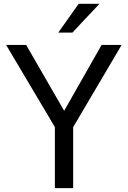

<svg xmlns="http://www.w3.org/2000/svg" viewBox="-20 -972 660 992"><path d="M358 -315V0H263.5V-315.5L11.5 -740H115L311.5 -399.5L505 -740H608.5ZM494 -952.5 354 -803.5H281L386.5 -952.5Z"/></svg>

Font: 1883 Sans
Style: Regular
Weight: 400
Designer: 1883 Sans project is a fork of Public Sans.
Version: Version 1.009